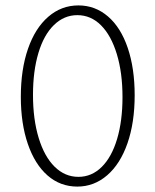

<svg xmlns="http://www.w3.org/2000/svg" viewBox="-20 -684 575 710"><path d="M57 -326Q57 -427 83.5 -503.5Q110 -580 158.5 -622Q207 -664 270 -664Q332 -664 379.5 -623Q427 -582 452.5 -506.5Q478 -431 478 -332Q478 -231 451.5 -154.5Q425 -78 376.5 -36Q328 6 266 6Q203 6 156 -35Q109 -76 83 -151.5Q57 -227 57 -326ZM433 -325Q433 -415 412 -484Q391 -553 353.5 -590.5Q316 -628 266 -628Q217 -628 179.5 -591.5Q142 -555 122 -488Q102 -421 102 -333Q102 -243 123 -174Q144 -105 182 -67.5Q220 -30 270 -30Q319 -30 356 -66.5Q393 -103 413 -170Q433 -237 433 -325Z"/></svg>

Font: Ysabeau Infant Light
Style: Regular
Weight: 300
Designer: Christian Thalmann (Catharsis Fonts)
Version: Version 0.003